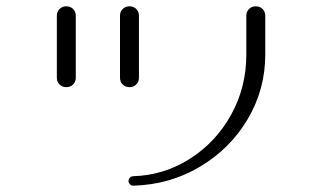

<svg xmlns="http://www.w3.org/2000/svg" viewBox="-20 -648 1040 608"><path d="M387 -75Q387 -81 391.5 -85.5Q396 -90 402 -90Q499 -93 581 -145Q663 -197 711.5 -284Q760 -371 760 -475V-598Q760 -611 768.5 -619.5Q777 -628 790 -628Q803 -628 811.5 -619.5Q820 -611 820 -598V-475Q820 -365 764.5 -271Q709 -177 613 -120Q517 -63 402 -60Q396 -60 391.5 -64.5Q387 -69 387 -75ZM160 -402V-598Q160 -611 168.5 -619.5Q177 -628 190 -628Q203 -628 211.5 -619.5Q220 -611 220 -598V-402Q220 -389 211.5 -380.5Q203 -372 190 -372Q177 -372 168.5 -380.5Q160 -389 160 -402ZM360 -402V-598Q360 -611 368.5 -619.5Q377 -628 390 -628Q403 -628 411.5 -619.5Q420 -611 420 -598V-402Q420 -389 411.5 -380.5Q403 -372 390 -372Q377 -372 368.5 -380.5Q360 -389 360 -402Z"/></svg>

Font: GL-CurulMinamoto Light
Style: Regular
Weight: 300
Designer: Eunice (kana); Ryoko NISHIZUKA 西塚涼子 (ideographs); Frank Grießhammer (Latin, Greek & Cyrillic); Wenlong ZHANG
Foundry: Gutenberg Labo; Adobe
Version: Version 1.002